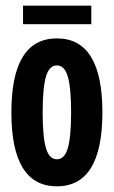

<svg xmlns="http://www.w3.org/2000/svg" viewBox="-20 -645 400 675"><path d="M20 -250Q20 -510 180 -510Q340 -510 340 -250Q340 10 180 10Q20 10 20 -250ZM141.5 -124.5Q153 -85 180 -85Q207 -85 218.5 -124.5Q230 -164 230 -250Q230 -336 218.5 -375.5Q207 -415 180 -415Q153 -415 141.5 -375.5Q130 -336 130 -250Q130 -164 141.5 -124.5ZM61 -560V-625H301V-560Z"/></svg>

Font: Gully ECD Medium
Style: Regular
Weight: 500
Width: 2
Designer: jaikishan Patel
Foundry: MagicType
Version: Version 1.000;Glyphs 3.2 (3242)